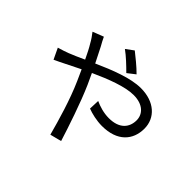

<svg xmlns="http://www.w3.org/2000/svg" viewBox="-181 -1060 1362 1362"><g transform="rotate(45 500.0 -379.0)"><path d="M595 -691C558 -729 499 -776 466 -802L409 -760C451 -730 500 -683 537 -646ZM160 -684C176 -664 196 -635 207 -614C224 -587 243 -549 263 -507C220 -487 181 -470 148 -457C130 -450 95 -438 66 -430L105 -348C150 -368 218 -404 294 -441C306 -414 319 -387 331 -359C388 -231 434 -72 465 44L551 22C517 -87 456 -270 402 -392C390 -419 377 -446 364 -474C478 -526 599 -573 684 -573C781 -573 826 -520 826 -461C826 -391 783 -332 675 -332C623 -332 573 -348 536 -365L533 -286C569 -272 626 -258 680 -258C834 -258 907 -344 907 -458C907 -565 823 -644 686 -644C584 -644 451 -591 333 -538C313 -579 293 -618 276 -651C266 -668 249 -700 242 -716Z"/></g></svg>

Font: Noto Sans Japanese Regular
Style: Regular
Weight: 400
Designer: Ryoko NISHIZUKA (kana & ideographs); Paul D. Hunt (Latin, Greek & Cyrillic); Wenlong ZHANG (bopomofo); Sandoll Communica
Foundry: Adobe Systems Incorporated
Version: Version 1.000;PS 1;hotconv 1.0.78;makeotf.lib2.5.61930